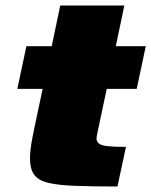

<svg xmlns="http://www.w3.org/2000/svg" viewBox="-20 -678 550 698"><path d="M407 0Q312 0 250 -2.5Q188 -5 153 -14Q118 -23 103.5 -44Q89 -65 89 -102Q89 -117 91 -134.5Q93 -152 97 -173Q101 -194 106 -218L135 -355H43L76 -510H168L199 -658H432L401 -510H510L477 -355H368L335 -199Q334 -194 333 -189Q332 -184 331.5 -180.5Q331 -177 331 -174Q331 -163 340 -156Q349 -149 372 -146.5Q395 -144 438 -144Z"/></svg>

Font: Saira SemiExpanded Black
Style: Italic
Weight: 900
Width: 6
Italic angle: -12°
Designer: Hector Gatti with collaboration of the Omnibus-Type team
Foundry: Omnibus-Type
Version: Version 1.101